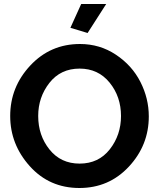

<svg xmlns="http://www.w3.org/2000/svg" viewBox="-20 -935 796 960"><path d="M511 -915 418 -770 332 -796 386 -915ZM377 5Q227 5 129 -104Q31 -213 31 -355Q31 -500 131.5 -607.5Q232 -715 380 -715Q479 -715 559.5 -661.5Q640 -608 682 -525.5Q724 -443 724 -353Q724 -209 624.5 -102Q525 5 377 5ZM171 -355Q171 -258 227.5 -187.5Q284 -117 378 -117Q473 -117 529 -188.5Q585 -260 585 -355Q585 -452 528 -522Q471 -592 378 -592Q283 -592 227 -520.5Q171 -449 171 -355Z"/></svg>

Font: Raleway
Style: Bold
Weight: 700
Designer: Matt McInerney, Pablo Impallari, Rodrigo Fuenzalida
Foundry: Matt McInerney, Pablo Impallari, Rodrigo Fuenzalida
Version: Version 3.000